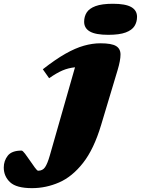

<svg xmlns="http://www.w3.org/2000/svg" viewBox="-220 -767 748 1020"><path d="M227 -651.5Q227 -679 240.5 -700.5Q254 -722 287.5 -734.5Q321 -747 380 -747Q446.5 -747 477.2 -729.5Q508 -712 508 -677.5Q508 -650 494.5 -628.5Q481 -607 447.8 -594.5Q414.5 -582 355 -582Q288.5 -582 257.8 -599.5Q227 -617 227 -651.5ZM317.5 -104Q279 25 221.2 98.5Q163.5 172 94 202.2Q24.5 232.5 -50 232.5Q-133 232.5 -166.5 201Q-200 169.5 -200 123Q-200 87.5 -178.8 60.2Q-157.5 33 -105.5 33Q-99.5 33 -87 49.5Q-74.5 66 -61 86Q-47.5 106 -35 123Q-22.5 140 -17.5 140Q6.5 140 19.2 121.5Q32 103 44.5 59.5L178.5 -409.5Q143.5 -406 112.2 -392.8Q81 -379.5 41 -351.5L7.5 -399Q74.5 -451.5 127.5 -481.5Q180.5 -511.5 225.8 -524.2Q271 -537 313.5 -537Q372.5 -537 396.5 -522.5Q420.5 -508 420.2 -476.8Q420 -445.5 405 -395.5Z"/></svg>

Font: Newsreader 6pt ExtraBold
Style: Italic
Weight: 800
Italic angle: -17°
Designer: Hugues Gentile
Foundry: Production Type
Version: Version 1.003; ttfautohint (v1.8.3)